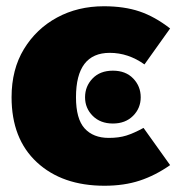

<svg xmlns="http://www.w3.org/2000/svg" viewBox="-20 -574 564 614"><path d="M314 20Q179 20 98 -55Q17 -130 17 -263Q17 -352 56.5 -417Q96 -482 162.5 -518Q229 -554 312 -554Q377 -554 426 -537.5Q475 -521 524 -483L442 -368Q390 -405 331 -405Q223 -405 223 -263Q223 -194 250.5 -163.5Q278 -133 328 -133Q360 -133 384 -140.5Q408 -148 439 -165L524 -46Q477 -13 427 3.5Q377 20 314 20ZM341 -179Q301 -179 276.5 -203.5Q252 -228 252 -263Q252 -298 276 -323Q300 -348 341 -348Q382 -348 406 -323Q430 -298 430 -263Q430 -228 405.5 -203.5Q381 -179 341 -179Z"/></svg>

Font: Trujillo Black
Style: Regular
Weight: 900
Designer: Fira Sans original fonts by bBox Type GmbH, Carrois Corporate GbR, & Edenspiekermann AG / Changes by Cristiano Sobral
Foundry: Fira Sans original fonts by bBox Type GmbH, Carrois Corporate GbR, & Edenspiekermann AG / Changes by Cristiano Sobral
Version: Version 4.301;July 28, 2020;FontCreator 13.0.0.2655 64-bit